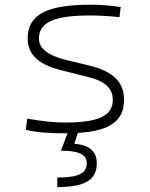

<svg xmlns="http://www.w3.org/2000/svg" viewBox="-20 -547 626 802"><path d="M252.9 9.8C256.3 9.8 259.3 9.8 262.2 9.8L234.4 82.5C310.5 82.5 342.3 98.1 342.3 135.3C342.3 177.2 305.7 194.8 219.2 194.8V234.4C335 234.4 384.3 204.6 384.3 135.3C384.3 87.9 356.4 58.6 290.5 53.7L305.2 8.3C439.9 0 498 -42 498 -129.9C498 -202.6 455.6 -248.5 350.1 -273.9L258.8 -295.9C176.3 -315.9 142.6 -346.7 142.6 -385.7C142.6 -453.6 206.1 -482.4 356.4 -482.4C389.2 -482.4 425.8 -480.5 479 -475.6L484.4 -517.6C435.5 -524.4 402.3 -527.3 359.4 -527.3C173.8 -527.3 95.7 -485.8 95.7 -386.2C95.7 -322.3 136.2 -278.3 236.3 -253.4L351.1 -224.6C421.4 -207 451.2 -175.8 451.2 -129.9C451.2 -63.5 391.6 -35.2 252.9 -35.2C207 -35.2 160.2 -40 93.8 -51.3L87.9 -4.9C128.9 5.4 178.2 9.8 252.9 9.8Z"/></svg>

Font: Cascadia Mono PL ExtraLight
Style: Regular
Weight: 200
Monospace: yes
Designer: Aaron Bell
Foundry: Saja Typeworks
Version: Version 2404.023